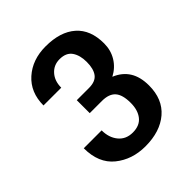

<svg xmlns="http://www.w3.org/2000/svg" viewBox="-159 -635 742 742"><g transform="rotate(-45 211.5 -264.0)"><path d="M214.8 -304.7Q250 -304.7 264.9 -324.5Q279.8 -344.2 279.8 -382.3Q279.8 -418.5 264.2 -441.2Q248.5 -463.9 212.9 -463.9Q180.7 -463.9 160.2 -440.9Q139.6 -418 139.6 -381.3H42.5Q42.5 -452.6 89.8 -494.9Q137.2 -537.1 209.5 -537.1Q289.6 -537.1 333.7 -498.3Q377.9 -459.5 377.9 -385.3Q377.9 -348.1 359.9 -318.4Q341.8 -288.6 309.1 -271.5Q347.2 -255.9 366.5 -225.1Q385.7 -194.3 385.7 -147.5Q385.7 -72.8 337.9 -31.7Q290 9.3 209.5 9.3Q137.2 9.3 86.4 -31.7Q35.6 -72.8 35.6 -154.3H133.3Q133.3 -114.7 154.5 -88.9Q175.8 -63 212.9 -63Q250.5 -63 269.3 -86.7Q288.1 -110.4 288.1 -149.9Q288.1 -194.3 270.5 -214.1Q252.9 -233.9 214.8 -233.9H147.9V-304.7Z"/></g></svg>

Font: Franco
Style: Regular
Weight: 400
Designer: Google
Version: Version 1.200311; 2013